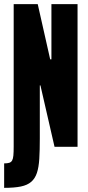

<svg xmlns="http://www.w3.org/2000/svg" viewBox="-37 -708 423 926"><path d="M-17 198V80Q-1 80 8 77Q17 74 21.5 66Q26 58 27.5 42Q29 26 29 -1V-688H145L205 -422H211V-688H337V0H226L158 -296H155V-40Q155 17 152.5 58Q150 99 141 126Q132 153 113.5 169Q95 185 63.5 191.5Q32 198 -17 198Z"/></svg>

Font: Saira UltraCondensed Black
Style: Regular
Weight: 900
Width: 1
Designer: Hector Gatti with collaboration of the Omnibus-Type team
Foundry: Omnibus-Type
Version: Version 1.101